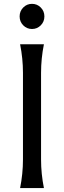

<svg xmlns="http://www.w3.org/2000/svg" viewBox="-20 -964 328 984"><path d="M99.1 -925.5Q117.7 -944.3 144 -944.3Q170.4 -944.3 189 -925.5Q207.5 -906.7 207.5 -879.9Q207.5 -853 189 -834.2Q170.4 -815.4 144 -815.4Q117.7 -815.4 99.1 -834.2Q80.6 -853 80.6 -879.9Q80.6 -906.7 99.1 -925.5ZM83 0Q97.7 -73.2 97.7 -146.5V-590.8Q97.7 -664.1 83 -737.3H205.1Q190.4 -664.1 190.4 -590.8V-146.5Q190.4 -73.2 205.1 0Z"/></svg>

Font: Classica
Style: Book
Weight: 400
Designer: Wojciech Kalinowski "wmk69" (wmk69@o2.pl)
Foundry: Wojciech Kalinowski "wmk69" (wmk69@o2.pl)
Version: Version 2.1.1; 2021-05-14